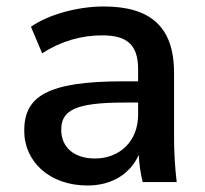

<svg xmlns="http://www.w3.org/2000/svg" viewBox="-20 -569 642 600"><path d="M253.4 10.7C331.1 10.7 387.7 -26.9 413.6 -85C415 -56.6 418.9 -28.3 425.8 0H532.2C526.4 -47.4 523.9 -95.7 523.9 -143.1V-341.8C523.9 -487.8 447.3 -548.8 303.7 -548.8C225.1 -548.8 132.3 -524.4 76.7 -485.4L111.8 -402.3C169.9 -440.4 234.4 -458.5 299.3 -458.5C376.5 -458.5 411.6 -429.7 411.6 -352.5V-314.9H366.7C127.4 -314.9 55.7 -268.1 55.7 -160.6C55.7 -63 135.7 10.7 253.4 10.7ZM276.9 -73.7C211.4 -73.7 171.4 -108.9 171.4 -163.1C171.4 -222.7 211.9 -248.5 367.7 -248.5H411.6V-210.9C411.6 -126 352.5 -73.7 276.9 -73.7Z"/></svg>

Font: Winston Medium
Style: Regular
Weight: 500
Designer: Vernon Adams, Kim Jin-seong, David Berlow, Cristiano Sobral
Foundry: The Winston Project Authors
Version: Version 3.004